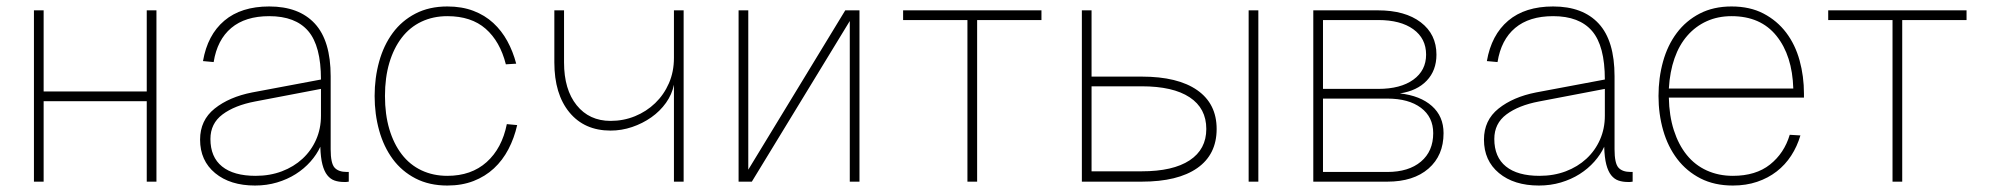

<svg xmlns="http://www.w3.org/2000/svg" viewBox="-20 -562 6154 594"><path d="M85 0V-530H115V-279H434V-530H464V0H434V-249H115V0Z M769 12Q692 12 645.5 -26.5Q599 -65 599 -130Q599 -190 644 -226Q689 -262 760 -276L973 -316Q973 -420 933.5 -466Q894 -512 813 -512Q739 -512 695.5 -475.5Q652 -439 641 -370L608 -373Q622 -454 674 -498Q726 -542 813 -542Q905 -542 954 -489Q1003 -436 1003 -326V-100Q1003 -57 1015 -43.5Q1027 -30 1053 -30H1059V0Q1054 1 1051 1Q1048 1 1044 1Q1028 1 1015 -3.5Q1002 -8 992.5 -20Q983 -32 977.5 -53Q972 -74 971 -108Q960 -84 940.5 -62Q921 -40 895 -23.5Q869 -7 837 2.5Q805 12 769 12ZM771 -18Q815 -18 852 -32Q889 -46 916 -71Q943 -96 958 -130Q973 -164 973 -204V-287L769 -248Q706 -236 668.5 -208Q631 -180 631 -132Q631 -76 667 -47Q703 -18 771 -18Z M1364 12Q1308 12 1265.5 -10Q1223 -32 1195 -70Q1167 -108 1153 -158.5Q1139 -209 1139 -265Q1139 -321 1153 -371.5Q1167 -422 1195 -460Q1223 -498 1265.5 -520Q1308 -542 1364 -542Q1409 -542 1444.5 -528.5Q1480 -515 1506 -491Q1532 -467 1549.5 -435Q1567 -403 1577 -365L1545 -363Q1527 -434 1482.5 -473Q1438 -512 1364 -512Q1320 -512 1284 -495Q1248 -478 1223 -445.5Q1198 -413 1184.5 -367.5Q1171 -322 1171 -265Q1171 -208 1184.5 -162.5Q1198 -117 1223 -84.5Q1248 -52 1284 -35Q1320 -18 1364 -18Q1438 -18 1485.5 -60.5Q1533 -103 1548 -178L1580 -175Q1571 -135 1553 -100.5Q1535 -66 1508 -41Q1481 -16 1445 -2Q1409 12 1364 12Z M2065 0V-300Q2059 -270 2040.5 -244Q2022 -218 1995 -199Q1968 -180 1935.5 -169Q1903 -158 1869 -158Q1788 -158 1741.5 -214.5Q1695 -271 1695 -369V-530H1725V-369Q1725 -285 1764 -236.5Q1803 -188 1869 -188Q1909 -188 1944.5 -202.5Q1980 -217 2007 -243Q2034 -269 2049.5 -304.5Q2065 -340 2065 -383V-530H2095V0Z M2265 0V-530H2295V-37L2595 -530H2639V0H2609V-497L2306 0Z M2973 0V-500H2774V-530H3202V-500H3003V0Z M3843 0V-530H3873V0ZM3327 0V-530H3357V-325H3512Q3624 -325 3684 -283Q3744 -241 3744 -163Q3744 -84 3684 -42Q3624 0 3512 0ZM3357 -32H3512Q3609 -32 3660.5 -66Q3712 -100 3712 -163Q3712 -227 3660.5 -261Q3609 -295 3512 -295H3357Z M4043 0V-530H4243Q4327 -530 4375.5 -493Q4424 -456 4424 -393Q4424 -344 4394 -312.5Q4364 -281 4311 -273Q4374 -266 4410 -234Q4446 -202 4446 -150Q4446 -81 4399.5 -40.5Q4353 0 4272 0ZM4073 -30H4272Q4338 -30 4376 -62Q4414 -94 4414 -150Q4414 -200 4376 -228.5Q4338 -257 4272 -257H4073ZM4073 -287H4244Q4313 -287 4352.5 -315.5Q4392 -344 4392 -393Q4392 -443 4352.5 -471.5Q4313 -500 4244 -500H4073Z M4741 12Q4664 12 4617.5 -26.5Q4571 -65 4571 -130Q4571 -190 4616 -226Q4661 -262 4732 -276L4945 -316Q4945 -420 4905.5 -466Q4866 -512 4785 -512Q4711 -512 4667.5 -475.5Q4624 -439 4613 -370L4580 -373Q4594 -454 4646 -498Q4698 -542 4785 -542Q4877 -542 4926 -489Q4975 -436 4975 -326V-100Q4975 -57 4987 -43.5Q4999 -30 5025 -30H5031V0Q5026 1 5023 1Q5020 1 5016 1Q5000 1 4987 -3.5Q4974 -8 4964.5 -20Q4955 -32 4949.5 -53Q4944 -74 4943 -108Q4932 -84 4912.5 -62Q4893 -40 4867 -23.5Q4841 -7 4809 2.5Q4777 12 4741 12ZM4743 -18Q4787 -18 4824 -32Q4861 -46 4888 -71Q4915 -96 4930 -130Q4945 -164 4945 -204V-287L4741 -248Q4678 -236 4640.5 -208Q4603 -180 4603 -132Q4603 -76 4639 -47Q4675 -18 4743 -18Z M5341 12Q5284 12 5241 -10Q5198 -32 5169 -70Q5140 -108 5125.5 -158.5Q5111 -209 5111 -265Q5111 -321 5125 -371.5Q5139 -422 5167.5 -460Q5196 -498 5238.5 -520Q5281 -542 5337 -542Q5394 -542 5436 -520Q5478 -498 5506 -461Q5534 -424 5547.5 -375Q5561 -326 5561 -272V-260H5143Q5144 -204 5158.5 -159Q5173 -114 5198.5 -82.5Q5224 -51 5260.5 -34.5Q5297 -18 5341 -18Q5412 -18 5456 -53Q5500 -88 5517 -145L5550 -143Q5540 -109 5521.5 -80.5Q5503 -52 5476.5 -31.5Q5450 -11 5416 0.5Q5382 12 5341 12ZM5528 -288Q5525 -390 5476 -451Q5427 -512 5337 -512Q5295 -512 5260.5 -496.5Q5226 -481 5200.5 -452Q5175 -423 5160.5 -381.5Q5146 -340 5143 -288Z M5835 0V-500H5636V-530H6064V-500H5865V0Z"/></svg>

Font: Geist Thin
Style: Regular
Weight: 400
Designer: Basement.studio, Andrés Briganti, Mateo Zaragoza
Foundry: Basement.studio, Vercel, Andrés Briganti, Guido Ferreyra, Mateo Zaragoza
Version: Version 1.401